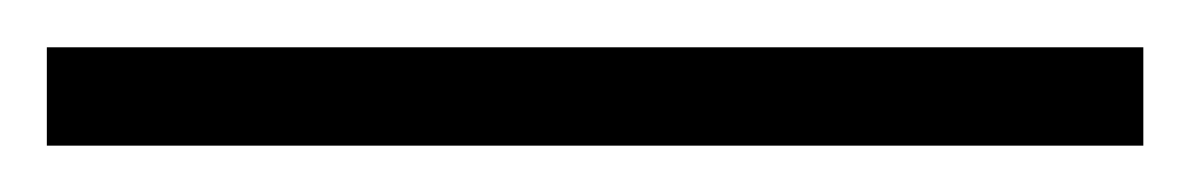

<svg xmlns="http://www.w3.org/2000/svg" viewBox="-20 -717 508 82"><path d="M0 -654.8V-696.8H468.3V-654.8Z"/></svg>

Font: VidalokaRegular
Style: Regular
Weight: 400
Designer: Cyreal (www.cyreal.org)
Foundry: Cyreal (www.cyreal.org)
Version: Version 1.000